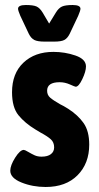

<svg xmlns="http://www.w3.org/2000/svg" viewBox="-20 -738 393 766"><path d="M21 -57Q21 -78 40.5 -109Q60 -140 75 -140Q79 -140 92.5 -132Q106 -124 118 -118.5Q130 -113 146 -113Q170 -113 183 -123Q196 -133 196 -150Q196 -170 183 -182Q170 -194 142 -209L122 -221Q79 -247 53.5 -278.5Q28 -310 28 -370Q28 -445 73.5 -488Q119 -531 193 -531Q239 -531 281 -516.5Q323 -502 323 -473Q323 -453 308.5 -422.5Q294 -392 282 -392Q279 -392 259 -401Q239 -410 218 -410Q168 -410 168 -376Q168 -359 180 -348.5Q192 -338 220 -322Q233 -316 252 -304Q291 -279 313.5 -247Q336 -215 336 -161Q336 -86 289.5 -39Q243 8 162 8Q110 8 65.5 -10Q21 -28 21 -57ZM95 -603 61 -675Q52 -696 52 -703Q52 -718 83 -718Q113 -718 126 -712Q139 -706 150 -688L176 -644L203 -688Q214 -706 227.5 -712Q241 -718 270 -718Q301 -718 301 -703Q301 -696 292 -675L258 -603Q249 -585 236.5 -578.5Q224 -572 196 -572H158Q130 -572 117 -578.5Q104 -585 95 -603Z"/></svg>

Font: Asap Condensed
Style: Bold
Weight: 700
Designer: Pablo Cosgaya
Foundry: Omnibus-Type
Version: Version 1.010; ttfautohint (v1.8)